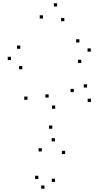

<svg xmlns="http://www.w3.org/2000/svg" viewBox="-20 -769 660 1183"><path d="M540.2 -141V-161H520.2V-141ZM516.4 -229.6V-249.6H496.4V-229.6ZM434.8 -201.5V-221.5H414.8V-201.5ZM320.2 -99V-119H300.2V-99ZM279.8 -167.7V-187.7H259.8V-167.7ZM376.4 -638.3V-658.3H356.4V-638.3ZM332 -728.9V-748.9H312V-728.9ZM244.8 -654.8V-674.8H224.8V-654.8ZM149.4 -154.1V-174.1H129.4V-154.1ZM302.3 24.3V4.3H282.3V24.3ZM480.8 -380.8V-400.8H460.8V-380.8ZM539.4 -450.8V-470.8H519.4V-450.8ZM469 -507.2V-527.2H449V-507.2ZM105.1 -468.4V-488.4H85.1V-468.4ZM47.7 -399.1V-419.1H27.7V-399.1ZM117.5 -342.2V-362.2H97.5V-342.2ZM319.2 352.2V332.2H299.2V352.2ZM381.4 180.2V160.2H361.4V180.2ZM318.3 102.3V82.3H298.3V102.3ZM237.8 164.1V144.1H217.8V164.1ZM216.2 333.8V313.8H196.2V333.8ZM253.9 393.8V373.8H233.9V393.8Z"/></svg>

Font: Monaspace Radon Dots Var
Style: Regular
Weight: 400
Designer: Riley Cran and the Lettermatic Team
Version: Version 1.100 (Monaspace Radon Dots)